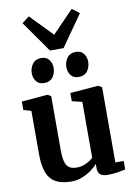

<svg xmlns="http://www.w3.org/2000/svg" viewBox="-113 -1152 864 1234"><g transform="rotate(-10 319.0 -535.5)"><path d="M487.5 9.5Q454.5 9.5 439.2 -4Q424 -17.5 424 -45.5V-73.5Q407.5 -53.5 380.2 -34Q353 -14.5 320 -1.8Q287 11 252 11Q156.5 11 116 -38Q75.5 -87 75.5 -199.5V-481L25.5 -495.5V-550.5L195 -565H196.5L217.5 -551.5V-200Q217.5 -153 225 -125Q232.5 -97 250.5 -84.2Q268.5 -71.5 300 -71.5Q326 -71.5 346.8 -79Q367.5 -86.5 383 -96.8Q398.5 -107 408 -116V-481L342 -497V-550.5L522.5 -565H525.5L549.5 -551.5V-61L604 -60.5V-5.5Q586 -1.5 556 4Q526 9.5 487.5 9.5ZM187.5 -642.5Q154 -642.5 137 -665Q120 -687.5 120 -717Q120 -752.5 139.2 -778.5Q158.5 -804.5 196 -804.5H197Q230 -804.5 247.2 -781.8Q264.5 -759 264.5 -730Q264.5 -694.5 245.5 -668.5Q226.5 -642.5 188.5 -642.5ZM413 -642.5Q380 -642.5 362.8 -665Q345.5 -687.5 345.5 -717Q345.5 -752.5 364.8 -778.5Q384 -804.5 421.5 -804.5H422.5Q456 -804.5 473 -781.8Q490 -759 490 -730Q490 -694.5 471 -668.5Q452 -642.5 414 -642.5ZM260.5 -842 117.5 -1045.5 164.5 -1082 305 -937.5 444.5 -1081.5 492 -1045.5 349 -842Z"/></g></svg>

Font: Merriweather 24pt
Style: Bold
Weight: 700
Designer: Eben Sorkin
Foundry: Eben Sorkin
Version: Version 2.100